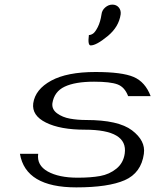

<svg xmlns="http://www.w3.org/2000/svg" viewBox="-20 -812 706 832"><path d="M393.6 -500Q508.8 -500 559.1 -478.5Q609.4 -457 632.8 -395.5H535.2Q520.5 -434.6 489.3 -446.3Q458 -458 387.7 -458Q305.7 -458 260.3 -436.5Q214.8 -415 207 -364.3Q204.1 -337.9 227.5 -320.8Q251 -303.7 283.2 -297.9Q315.4 -292 353.5 -292Q493.2 -292 552.2 -247.1Q611.3 -202.1 603.5 -146.5V-145.5Q591.8 -62.5 520.5 -31.2Q449.2 0 310.5 0Q90.8 0 66.4 -145.5H145.5Q138.7 -95.7 187 -68.8Q235.4 -42 316.4 -42Q374 -42 414.1 -49.3Q454.1 -56.6 484.4 -81.1Q514.6 -105.5 520.5 -146.5Q535.2 -250 347.7 -250Q241.2 -250 179.2 -280.8Q117.2 -311.5 124 -364.3Q132.8 -424.8 201.7 -462.4Q270.5 -500 393.6 -500ZM502.9 -750Q495.1 -695.3 446.3 -655.3Q397.5 -615.2 373 -615.2Q359.4 -615.2 365.2 -660.2Q374 -660.2 383.3 -666.5Q392.6 -672.9 403.8 -694.8Q415 -716.8 419.9 -750Q421.9 -767.6 436 -779.8Q450.2 -792 466.8 -792Q484.4 -792 494.6 -779.8Q504.9 -767.6 502.9 -750Z"/></svg>

Font: okolaks
Style: RegularItalic
Weight: 500
Italic angle: -8°
Version: Version 000.6.0